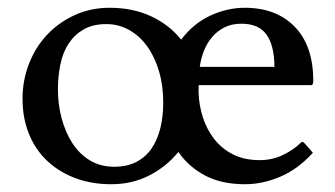

<svg xmlns="http://www.w3.org/2000/svg" viewBox="-20 -462 861 494"><path d="M491 -243V-223Q492 -191 502 -160Q512 -129 531 -104.5Q550 -80 579 -65Q608 -50 648 -50Q681 -50 708.5 -63.5Q736 -77 753 -94Q756 -97 758 -97Q760 -97 763 -94L785 -69Q747 -27 701.5 -7.5Q656 12 610 12Q550 12 507.5 -10.5Q465 -33 439 -71Q408 -33 364 -10.5Q320 12 266 12Q215 12 173 -4Q131 -20 101 -48.5Q71 -77 54.5 -117.5Q38 -158 38 -208Q38 -256 55 -299Q72 -342 102 -373.5Q132 -405 173 -423.5Q214 -442 262 -442Q322 -442 369 -420Q416 -398 446 -360Q478 -402 521.5 -422Q565 -442 610 -442Q691 -442 738.5 -393Q786 -344 786 -254Q786 -243 781 -243ZM274 -33Q307 -33 331 -45.5Q355 -58 370 -80Q385 -102 392.5 -132Q400 -162 400 -198Q400 -242 389 -279Q378 -316 358.5 -343Q339 -370 312 -385Q285 -400 254 -400Q219 -400 195.5 -386.5Q172 -373 157 -350.5Q142 -328 135.5 -297Q129 -266 129 -232Q129 -194 138.5 -158Q148 -122 166 -94Q184 -66 211 -49.5Q238 -33 274 -33ZM686 -290Q686 -344 666 -372.5Q646 -401 601 -401Q577 -401 558.5 -392Q540 -383 526.5 -367.5Q513 -352 505 -332Q497 -312 494 -290Z"/></svg>

Font: Lusitana
Style: Regular
Weight: 400
Designer: Ana Paula Megda
Foundry: Ana Paula Megda
Version: Version 1.000; ttfautohint (v1.1) -l 8 -r 50 -G 200 -x 14 -D